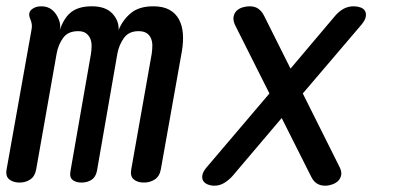

<svg xmlns="http://www.w3.org/2000/svg" viewBox="-39 -580 1259 610"><path d="M23 0Q3 0 -9.5 -10Q-22 -20 -18 -42L61 -485Q63 -494 62 -502.5Q61 -511 57 -520Q49 -539 61 -549.5Q73 -560 92 -560Q112 -560 125.5 -549.5Q139 -539 147 -520Q151 -511 152 -502.5Q153 -494 151 -485Q165 -525 188.5 -542.5Q212 -560 253 -560Q296 -560 317.5 -537.5Q339 -515 338 -485Q351 -517 377 -538.5Q403 -560 448 -560Q479 -560 499 -549Q519 -538 529.5 -518.5Q540 -499 542 -473.5Q544 -448 539 -418L472 -42Q468 -20 453 -10Q438 0 418 0Q398 0 386 -10Q374 -20 378 -42L443 -409Q445 -423 445 -435.5Q445 -448 440.5 -458.5Q436 -469 426.5 -475Q417 -481 401 -481Q370 -481 354.5 -459Q339 -437 334 -410L269 -37Q265 -17 251.5 -8.5Q238 0 220 0Q202 0 191.5 -8.5Q181 -17 185 -37L250 -409Q252 -422 252 -435Q252 -448 247.5 -458Q243 -468 234 -474.5Q225 -481 209 -481Q177 -481 161.5 -459.5Q146 -438 141 -410L76 -42Q72 -20 57.5 -10Q43 0 23 0Z M1108 -500 923 -283 1040 -49Q1047 -35 1045 -24Q1043 -13 1035.5 -5.5Q1028 2 1016.5 6Q1005 10 994 10Q978 10 967 2.5Q956 -5 949 -20L856 -205L699 -20Q686 -6 672 2Q658 10 642 10Q631 10 621 6Q611 2 606.5 -5.5Q602 -13 604 -24Q606 -35 618 -49L817 -283L708 -500Q701 -515 703 -526.5Q705 -538 712.5 -545.5Q720 -553 731.5 -556.5Q743 -560 754 -560Q771 -560 782 -552Q793 -544 800 -530L884 -362L1026 -530Q1039 -545 1053.5 -552.5Q1068 -560 1085 -560Q1096 -560 1106 -556.5Q1116 -553 1120.5 -545.5Q1125 -538 1123 -526.5Q1121 -515 1108 -500Z"/></svg>

Font: Maple Mono Normal NL
Style: Italic
Weight: 400
Italic angle: -10°
Monospace: yes
Designer: subframe7536
Version: Version 7.000